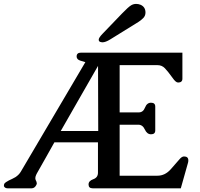

<svg xmlns="http://www.w3.org/2000/svg" viewBox="-78 -969 1041 998"><path d="M543.9 -55.7H740.7Q779.3 -55.7 808.8 -88.4Q838.4 -121.1 854.5 -140.6Q867.2 -155.8 878.4 -155.8Q900.9 -155.8 900.9 -135.7Q900.9 -128.4 899.4 -123.5L861.8 9.8H403.3Q382.3 9.8 382.3 -10.3Q382.3 -28.8 406.7 -37.4Q431.2 -45.9 431.2 -71.3V-229H204.6Q184.6 -192.9 160.9 -151.1Q137.2 -109.4 113.8 -67.9Q109.9 -61 106.9 -51.8Q105.5 -47.4 105.5 -43Q105.5 -41 106 -39.6Q106.4 -34.2 108.9 -30.3Q111.3 -26.4 112.3 -21Q113.3 -18.6 113.3 -16.1Q113.3 -14.2 112.3 -10.7L110.8 -8.8H111.3V-8.3Q102.1 9.8 86.9 9.8H-38.6Q-52.2 9.8 -57.6 -1V-5.4Q-57.6 -9.3 -55.2 -14.6Q-48.8 -22.5 -31.7 -31.2Q-23.4 -35.2 -14.9 -39.1Q-6.3 -43 2.4 -48.3Q19.5 -59.6 29.3 -75.2L365.7 -646Q359.9 -647.5 340.1 -653.6Q320.3 -659.7 320.3 -675.3Q320.3 -695.3 342.8 -695.3H870.1V-560.1Q870.1 -540 847.7 -540Q835.4 -540 818.8 -564.5Q794.9 -597.7 779.3 -614Q763.7 -630.4 740.7 -630.4H543.9V-384.8H643.6Q666 -384.8 675.8 -409.9Q685.5 -435.1 707 -435.1Q729 -435.1 729 -415V-291Q729 -271 707 -271Q686 -271 674.8 -295.9Q663.6 -320.8 640.6 -320.8H543.9ZM495.1 -764.2Q470.7 -749 454.1 -749Q449.2 -749 447.8 -750Q435.1 -751.5 435.1 -762.7Q435.1 -772.9 455.1 -793.5L514.2 -855Q524.9 -866.2 556.9 -899.4Q588.9 -932.6 603.5 -941.4Q615.7 -948.7 629.9 -948.7Q641.1 -948.7 652.3 -944.3Q678.2 -933.1 678.2 -903.8Q678.2 -886.7 666.3 -874.8Q654.3 -862.8 641.6 -855ZM432.6 -288.1 431.6 -626.5Q398.9 -568.8 335.4 -458.7Q272 -348.6 237.8 -288.1Z"/></svg>

Font: Caudex
Style: Bold
Weight: 700
Version: Version 1.01